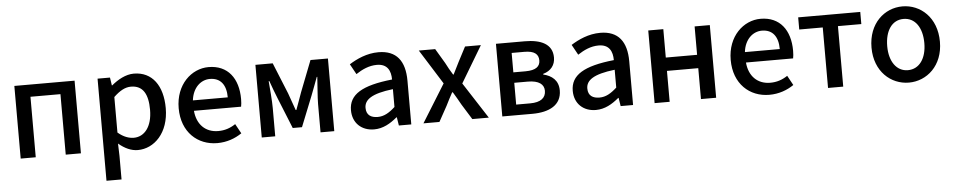

<svg xmlns="http://www.w3.org/2000/svg" viewBox="-42 -894 7202 1448"><g transform="rotate(-5 3558.5 -170.5)"><path d="M86 0H200V-458H427V0H542V-550H86Z M716 223H830V45L827 -49C874 -9 923 13 972 13C1096 13 1209 -96 1209 -284C1209 -453 1131 -564 991 -564C930 -564 870 -530 822 -490H819L810 -550H716ZM950 -82C915 -82 873 -95 830 -132V-401C877 -446 918 -468 961 -468C1053 -468 1090 -399 1090 -282C1090 -153 1030 -82 950 -82Z M1574 13C1646 13 1709 -10 1760 -45L1720 -118C1680 -91 1638 -77 1589 -77C1493 -77 1428 -140 1419 -245H1776C1779 -260 1781 -279 1781 -303C1781 -459 1703 -564 1557 -564C1428 -564 1306 -454 1306 -274C1306 -93 1425 13 1574 13ZM1418 -324C1429 -420 1491 -474 1559 -474C1639 -474 1682 -420 1682 -324Z M1911 0H2013V-214C2013 -267 2005 -360 2000 -419H2005C2020 -375 2040 -324 2057 -281L2150 -51H2220L2312 -281C2328 -324 2348 -374 2364 -419H2368C2365 -360 2356 -267 2356 -214V0H2460V-550H2328L2236 -314C2221 -269 2204 -227 2189 -184H2184C2169 -227 2154 -269 2138 -314L2042 -550H1911Z M2761 13C2829 13 2885 -20 2936 -63H2939L2949 0H3043V-331C3043 -480 2980 -564 2843 -564C2755 -564 2678 -528 2621 -492L2664 -414C2711 -445 2763 -470 2823 -470C2904 -470 2928 -415 2928 -350C2699 -326 2599 -265 2599 -146C2599 -49 2666 13 2761 13ZM2796 -78C2747 -78 2710 -98 2710 -154C2710 -215 2764 -258 2928 -277V-142C2883 -101 2844 -78 2796 -78Z M3135 0H3256L3320 -116C3337 -151 3354 -183 3371 -214H3376C3396 -183 3414 -149 3433 -116L3505 0H3630L3453 -274L3618 -550H3498L3440 -439C3425 -408 3409 -378 3394 -347H3390C3371 -378 3353 -408 3338 -439L3272 -550H3148L3313 -287Z M3732 0H3960C4088 0 4181 -47 4181 -158C4181 -235 4131 -273 4067 -288V-293C4127 -310 4159 -352 4159 -409C4159 -512 4071 -550 3950 -550H3732ZM3844 -324V-471H3940C4016 -471 4047 -444 4047 -397C4047 -352 4016 -324 3936 -324ZM3844 -80V-245H3946C4030 -245 4069 -214 4069 -165C4069 -112 4031 -80 3950 -80Z M4440 13C4508 13 4564 -20 4615 -63H4618L4628 0H4722V-331C4722 -480 4659 -564 4522 -564C4434 -564 4357 -528 4300 -492L4343 -414C4390 -445 4442 -470 4502 -470C4583 -470 4607 -415 4607 -350C4378 -326 4278 -265 4278 -146C4278 -49 4345 13 4440 13ZM4475 -78C4426 -78 4389 -98 4389 -154C4389 -215 4443 -258 4607 -277V-142C4562 -101 4523 -78 4475 -78Z M4885 0H4999V-234H5236V0H5351V-550H5236V-335H4999V-550H4885Z M5753 13C5825 13 5888 -10 5939 -45L5899 -118C5859 -91 5817 -77 5768 -77C5672 -77 5607 -140 5598 -245H5955C5958 -260 5960 -279 5960 -303C5960 -459 5882 -564 5736 -564C5607 -564 5485 -454 5485 -274C5485 -93 5604 13 5753 13ZM5597 -324C5608 -420 5670 -474 5738 -474C5818 -474 5861 -420 5861 -324Z M6198 0H6313V-458H6490V-550H6020V-458H6198Z M6810 13C6946 13 7069 -93 7069 -274C7069 -458 6946 -564 6810 -564C6674 -564 6551 -458 6551 -274C6551 -93 6674 13 6810 13ZM6810 -81C6725 -81 6670 -158 6670 -274C6670 -391 6722 -469 6810 -469C6898 -469 6951 -391 6951 -274C6951 -158 6897 -81 6810 -81Z"/></g></svg>

Font: Spoqa Han Sans Neo Medium
Style: Regular
Weight: 500
Designer: [Spoqa Han Sans Neo] Dong-huui Kim  Younghwa Kang  Yujin Lee  [Noto Sans] Ryoko NISHIZUKA  (kana & ideographs); Paul D. 
Foundry: Spoqa (http://www.spoqa-han-sans.com)
Version: Version 1.000